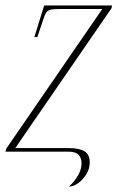

<svg xmlns="http://www.w3.org/2000/svg" viewBox="-20 -556 451 704"><path d="M233 128Q254 109 266.5 86.5Q279 64 279 43Q279 23 268 11.5Q257 0 231 0H0L3 -11L355 -523H203Q179 -523 167.5 -521Q156 -519 150 -510.5Q144 -502 138 -483L117 -420H106L142 -536H391L389 -526L36 -13H232Q270 -13 289.5 -1.5Q309 10 309 40Q309 62 297 82Q285 102 267.5 115Q250 128 233 128Z"/></svg>

Font: Noto Serif Display SemiCondensed Thin
Style: Italic
Weight: 100
Width: 4
Italic angle: -12°
Designer: Monotype Design Team
Foundry: Monotype Imaging Inc.
Version: Version 2.009